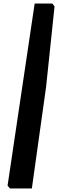

<svg xmlns="http://www.w3.org/2000/svg" viewBox="-20 -925 330 1091"><path d="M23 130 177 -905H277L290 -889L242 -432L161 146H37Z"/></svg>

Font: Chau Philomene One
Style: Italic
Weight: 400
Designer: Vicente Lamonaca
Foundry: TipoType
Version: Version 1.002